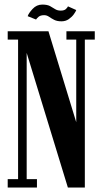

<svg xmlns="http://www.w3.org/2000/svg" viewBox="-20 -840 459 860"><path d="M14.5 0V-37.5H61V-662.5H14.5V-700H197L321.5 -292.5V-662.5H277.5V-700H404.5V-662.5H360V0H284L99.5 -603V-37.5H145.5V0ZM255.5 -744.5Q235.5 -744.5 222.5 -751.2Q209.5 -758 199.5 -765Q189.5 -772 178 -772Q161 -772 152.5 -764.5Q144 -757 141.5 -752.5L104 -767.5Q108 -780.5 126 -800Q144 -819.5 169.5 -819.5Q191.5 -819.5 204 -812.8Q216.5 -806 226.8 -799.2Q237 -792.5 252 -792.5Q268 -792.5 275.2 -799.5Q282.5 -806.5 284.5 -811.5L321.5 -795Q319.5 -788.5 310.8 -776.2Q302 -764 288 -754.2Q274 -744.5 255.5 -744.5Z"/></svg>

Font: Imbue 10pt
Style: Bold
Weight: 700
Designer: Tyler Finck
Foundry: Etcetera Type Company
Version: Version 1.102; ttfautohint (v1.8.3)